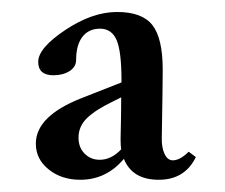

<svg xmlns="http://www.w3.org/2000/svg" viewBox="-20 -543 368 314"><path d="M111.3 -249Q80.6 -249 59.6 -265.9Q38.6 -282.7 38.6 -308.1Q38.6 -353 112.8 -382.3L178.7 -408.2V-410.6Q178.7 -459 170.7 -477.5Q162.6 -496.1 143.6 -496.1Q125 -496.1 114.7 -482.7Q104.5 -469.2 104.5 -445.3Q104.5 -433.6 93.8 -426.8Q83 -419.9 67.4 -419.9Q42.5 -419.9 42.5 -441.9Q42.5 -464.4 86.7 -493.9Q130.9 -523.4 171.4 -523.4Q212.4 -523.4 229.2 -502Q246.1 -480.5 246.1 -429.2Q246.1 -407.2 244.6 -317.9Q244.1 -302.2 249 -291.5Q253.9 -280.8 262.7 -280.8Q274.4 -280.8 288.6 -294.9L300.3 -286.1Q282.2 -249 239.7 -249Q196.3 -249 182.6 -283.2Q153.8 -249 111.3 -249ZM108.4 -317.9Q108.4 -301.8 118.4 -291.7Q128.4 -281.7 143.1 -281.7Q162.1 -281.7 178.2 -298.8Q177.2 -303.7 177.2 -315.9Q178.2 -356 178.2 -383.8L163.6 -376.5Q136.2 -363.3 122.3 -349.9Q108.4 -336.4 108.4 -317.9Z"/></svg>

Font: Elstob
Style: Regular
Weight: 400
Designer: Peter S. Baker
Version: Version 1.015